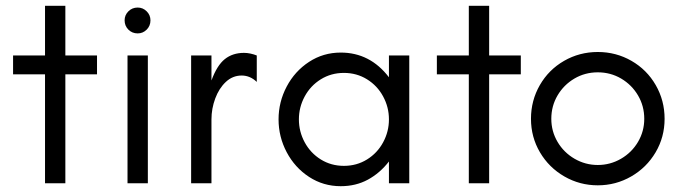

<svg xmlns="http://www.w3.org/2000/svg" viewBox="-20 -631 2348 661"><path d="M135 -375H25V-440H135V-611H205V-440H314V-375H205V0H135Z M419 -440H489V0H419ZM409 -561Q409 -579 422 -592Q435 -605 454 -605Q472 -605 485 -592Q498 -579 498 -561Q498 -542 485 -529Q472 -516 454 -516Q435 -516 422 -529Q409 -542 409 -561Z M638 -440H708V-354Q727 -406 754 -427.5Q781 -449 820 -449Q831 -449 842.5 -446.5Q854 -444 864 -440V-349Q841 -371 812 -371Q781 -371 757.5 -349Q734 -327 721 -292Q708 -257 708 -220V0H638Z M939 -220Q939 -280 967 -333Q995 -386 1044 -418Q1093 -450 1153 -450Q1254 -450 1319 -365V-440H1389V0H1319V-75Q1288 -35 1246.5 -12.5Q1205 10 1153 10Q1093 10 1044 -22Q995 -54 967 -107Q939 -160 939 -220ZM1319 -220Q1319 -262 1299 -299Q1279 -336 1243.5 -358Q1208 -380 1164 -380Q1120 -380 1084.5 -358Q1049 -336 1029 -299Q1009 -262 1009 -220Q1009 -178 1029 -141Q1049 -104 1084.5 -82Q1120 -60 1164 -60Q1208 -60 1243.5 -82Q1279 -104 1299 -141Q1319 -178 1319 -220Z M1594 -375H1484V-440H1594V-611H1664V-440H1773V-375H1664V0H1594Z M1808 -222Q1808 -285 1838.5 -338Q1869 -391 1922 -421.5Q1975 -452 2038 -452Q2101 -452 2154 -421.5Q2207 -391 2237.5 -338Q2268 -285 2268 -222Q2268 -159 2237 -106.5Q2206 -54 2153 -23.5Q2100 7 2038 7Q1976 7 1923 -23.5Q1870 -54 1839 -106.5Q1808 -159 1808 -222ZM2198 -222Q2198 -266 2176.5 -302.5Q2155 -339 2118.5 -360.5Q2082 -382 2038 -382Q1994 -382 1957.5 -360.5Q1921 -339 1899.5 -302.5Q1878 -266 1878 -222Q1878 -179 1899.5 -142.5Q1921 -106 1958 -84.5Q1995 -63 2038 -63Q2081 -63 2118 -84.5Q2155 -106 2176.5 -142.5Q2198 -179 2198 -222Z"/></svg>

Font: Teachers[wght]
Style: Regular
Weight: 400
Designer: Alfredo Marco Pradil & Chank Diesel
Version: Version 1.000;Glyphs 3.1.2 (3151)